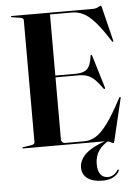

<svg xmlns="http://www.w3.org/2000/svg" viewBox="-61 -760 715 1011"><g transform="rotate(-5 297.0 -254.5)"><path d="M34 -697Q34 -700 39 -700H467Q483.5 -700 495.8 -706.8Q508 -713.5 511 -713.5Q513 -713.5 515.5 -703.5L559.5 -525Q561 -519.5 558 -518Q555.5 -517 552.5 -521.5Q508.5 -591 476 -627.2Q443.5 -663.5 415.2 -677Q387 -690.5 356.5 -690.5H240V-367.5H348Q389.5 -367.5 408.8 -386.2Q428 -405 434 -455Q434.5 -460 437 -460Q441 -460.5 442.5 -454L495 -281Q496.5 -276 493 -275Q490.5 -273.5 487 -277Q464.5 -309 446 -326.8Q427.5 -344.5 407.8 -351.2Q388 -358 361 -358H240V-32Q240 -9.5 264.5 -9.5H362Q392 -9.5 420.8 -25.8Q449.5 -42 483.8 -87.5Q518 -133 565 -222Q568 -226.5 570.5 -226Q573.5 -225 572 -218L519.5 3Q517 13.5 515 13.5Q510.5 13.5 498 6.8Q485.5 0 463 0H39Q34 0 34 -3Q34 -6 40 -7L80.5 -13Q100 -16 100 -27V-673Q100 -684 80.5 -687L40 -693Q34 -694 34 -697ZM493 -8.5 496 -4Q416.5 35.5 416.5 115.5Q416.5 153 431 171Q445.5 189 469.5 189Q486 189 500.2 179.8Q514.5 170.5 521.5 157.5Q524.5 153 528 154.5Q531 156.5 528.5 162Q520 180 497.5 192.8Q475 205.5 440.5 205.5Q389.5 205.5 361 185Q332.5 164.5 332.5 126.5Q332.5 88.5 367.2 55Q402 21.5 493 -8.5Z"/></g></svg>

Font: Fraunces 144pt SemiBold
Style: Regular
Weight: 600
Version: Version 1.000;[0bf87f6ff]